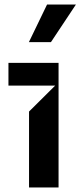

<svg xmlns="http://www.w3.org/2000/svg" viewBox="-20 -821 352 841"><path d="M203.1 -636.4 312.5 -801.1H186.1L106.5 -636.4ZM236.5 0V-545.5H17V-446H221.6L107.2 -332.4V0Z"/></svg>

Font: Riot Sans 2.0
Style: Bold
Weight: 600
Designer: Rasmus Andersson
Foundry: rsms
Version: Version 3.006;hotconv 1.0.109;makeotfexe 2.5.65596